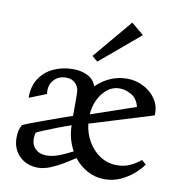

<svg xmlns="http://www.w3.org/2000/svg" viewBox="-82 -796 823 880"><g transform="rotate(10 330.0 -356.0)"><path d="M152 9Q100 9 66 -24Q32 -57 32 -110Q32 -129 35.5 -143Q39 -157 46 -170Q55 -175 82.5 -185.5Q110 -196 146 -209Q182 -222 215.5 -234Q249 -246 270 -253V-339Q270 -359 268.5 -371Q267 -383 260 -394Q254 -404 241 -412Q228 -420 208 -420Q172 -420 150.5 -394.5Q129 -369 135 -331L55 -299Q54 -352 78 -389Q102 -426 143.5 -445Q185 -464 233 -464Q273 -464 302 -449Q331 -434 342 -403Q371 -432 407.5 -448Q444 -464 485 -464Q526 -464 562 -445.5Q598 -427 619.5 -394.5Q641 -362 638 -320L345 -230Q350 -184 372.5 -146.5Q395 -109 429.5 -87Q464 -65 507 -65Q541 -65 569 -78.5Q597 -92 616 -109L637 -91Q622 -69 595.5 -46Q569 -23 535 -7.5Q501 8 462 8Q418 8 381.5 -12Q345 -32 319 -65Q298 -51 269 -33.5Q240 -16 209.5 -3.5Q179 9 152 9ZM459 -414Q427 -414 402 -394Q377 -374 361.5 -342Q346 -310 344 -273L551 -344Q542 -382 514 -398Q486 -414 459 -414ZM182 -53Q205 -53 232.5 -62.5Q260 -72 301 -93Q271 -149 271 -209H270Q240 -199 206.5 -186Q173 -173 147.5 -162.5Q122 -152 114 -147Q104 -103 123.5 -78Q143 -53 182 -53ZM336 -517 310 -539 463 -721 521 -673Z"/></g></svg>

Font: Joan
Style: Regular
Weight: 400
Designer: Paolo Biagini
Version: Version 1.001; ttfautohint (v1.8.4.7-5d5b);gftools[0.9.30]